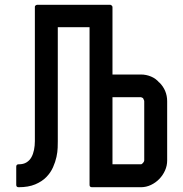

<svg xmlns="http://www.w3.org/2000/svg" viewBox="-20 -798 767 804"><path d="M136 -778H443Q443 -778 445 -776H446Q448 -775 448 -775Q451 -772 451 -768V-486H570Q592 -486 612.5 -477.5Q633 -469 647 -452V-453Q680 -420 680 -374V-126Q680 -104 671 -84Q662 -64 647 -48.5Q632 -33 612 -23.5Q592 -14 570 -14H365Q360 -14 357 -17Q355 -19 355 -24V-684H222V-206Q222 -197 221.5 -179.5Q221 -162 216.5 -141Q212 -120 202 -97.5Q192 -75 174 -56.5Q156 -38 127.5 -26Q99 -14 58 -14Q48 -14 48 -24V-100Q48 -110 58 -110H59Q78 -110 91 -118Q104 -126 111.5 -139.5Q119 -153 122.5 -170.5Q126 -188 126 -207V-770Q126 -773 129 -775Q130 -776 130 -776Q134 -778 136 -778ZM570 -391H451V-110H570Q574 -110 579 -116Q584 -122 584 -126V-374Q584 -377 582 -380.5Q580 -384 579 -387Q578 -388 574.5 -389.5Q571 -391 570 -391Z"/></svg>

Font: Kanalisirung
Style: Regular
Weight: 500
Designer: Peter Wiegel
Foundry: Peter Wiegel
Version: 1.000